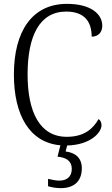

<svg xmlns="http://www.w3.org/2000/svg" viewBox="-20 -744 581 995"><path d="M295 231C363 231 404 196 404 128C404 74 370 47 320 41L328 10C449 7 506 -57 506 -95C506 -110 500 -121 491 -127C462 -77 417 -35 326 -35C186 -35 123 -164 123 -358C123 -558 185 -684 323 -684C423 -684 455 -626 455 -554C488 -554 510 -575 510 -611C510 -671 451 -724 327 -724C146 -724 52 -581 52 -358C52 -146 134 -5 293 9L278 68C324 72 352 91 352 131C352 171 327 192 288 192C270 192 251 188 229 183V221C251 228 275 231 295 231Z"/></svg>

Font: Noto Serif Sinhala SemiCondensed Light
Style: Regular
Weight: 300
Width: 4
Designer: Jelle Bosma - Monotype Design Team
Foundry: Monotype Imaging Inc.
Version: Version 2.007